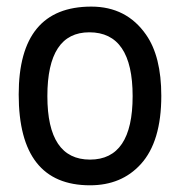

<svg xmlns="http://www.w3.org/2000/svg" viewBox="-20 -553 540 576"><path d="M253.9 -533.2Q359.4 -533.2 418 -449.2Q463.9 -383.8 463.9 -265.6Q463.9 -127.9 402.3 -60.5Q344.7 2.9 250 2.9Q36.1 2.9 36.1 -269.5Q36.1 -533.2 253.9 -533.2ZM248 -456.1Q122.1 -456.1 122.1 -264.6Q122.1 -74.2 250 -74.2Q377.9 -74.2 377.9 -264.6Q377.9 -456.1 248 -456.1Z"/></svg>

Font: MotoyaLCedar
Style: W3 mono
Weight: 400
Version: Version 1.01